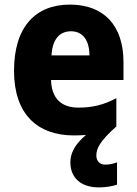

<svg xmlns="http://www.w3.org/2000/svg" viewBox="-20 -579 596 835"><path d="M399 98C399 67 413 36 486 -29V-152C431 -123 383 -111 321 -111C244 -111 204 -154 202 -231H517V-309C517 -470 430 -559 284 -559C134 -559 41 -462 41 -271C41 -84 141 10 302 10C321 10 338 9 354 8C306 48 286 87 286 127C286 195 333 236 410 236C440 236 468 231 489 224V127C477 132 456 137 438 137C416 137 399 123 399 98ZM289 -443C341 -443 369 -402 369 -338H204C208 -411 241 -443 289 -443Z"/></svg>

Font: Noto Sans Lao Looped SemiCondensed ExtraBold
Style: Regular
Weight: 800
Width: 4
Designer: Mark Frömberg, Ben Mitchell
Foundry: The Fontpad Ltd
Version: Version 1.002